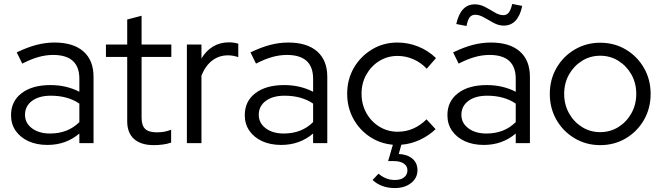

<svg xmlns="http://www.w3.org/2000/svg" viewBox="-20 -727 3364 975"><path d="M221 9Q166 9 124.5 -10Q83 -29 59.5 -63Q36 -97 36 -142Q36 -213 90 -254Q144 -295 236 -295Q317 -295 383 -261V-327Q383 -448 250 -448Q213 -448 175.5 -437.5Q138 -427 93 -404L65 -461Q119 -487 165 -499Q211 -511 257 -511Q352 -511 403.5 -466Q455 -421 455 -337V0H383V-49Q349 -20 308.5 -5.5Q268 9 221 9ZM107 -144Q107 -102 142.5 -75.5Q178 -49 234 -49Q325 -49 383 -107V-201Q324 -241 238 -241Q178 -241 142.5 -214.5Q107 -188 107 -144Z M761 10Q696 10 661 -21Q626 -52 626 -111V-438H518V-501H626V-628L699 -647V-501H850V-438H699V-130Q699 -90 717 -72.5Q735 -55 776 -55Q797 -55 813.5 -58Q830 -61 849 -68V-3Q830 4 806.5 7Q783 10 761 10Z M929 0V-501H1003V-430Q1026 -469 1061.5 -490.5Q1097 -512 1143 -512Q1169 -512 1190 -505V-437Q1163 -446 1138 -446Q1092 -446 1057.5 -419.5Q1023 -393 1003 -343V0Z M1408 9Q1353 9 1311.5 -10Q1270 -29 1246.5 -63Q1223 -97 1223 -142Q1223 -213 1277 -254Q1331 -295 1423 -295Q1504 -295 1570 -261V-327Q1570 -448 1437 -448Q1400 -448 1362.5 -437.5Q1325 -427 1280 -404L1252 -461Q1306 -487 1352 -499Q1398 -511 1444 -511Q1539 -511 1590.5 -466Q1642 -421 1642 -337V0H1570V-49Q1536 -20 1495.5 -5.5Q1455 9 1408 9ZM1294 -144Q1294 -102 1329.5 -75.5Q1365 -49 1421 -49Q1512 -49 1570 -107V-201Q1511 -241 1425 -241Q1365 -241 1329.5 -214.5Q1294 -188 1294 -144Z M1985 228Q1916 228 1872 187L1902 155Q1940 187 1985 187Q2015 187 2032 173.5Q2049 160 2049 138Q2049 116 2030.5 103.5Q2012 91 1980 91H1951L1975 8Q1909 2 1856.5 -33.5Q1804 -69 1773.5 -125.5Q1743 -182 1743 -251Q1743 -324 1777 -382.5Q1811 -441 1869 -476Q1927 -511 1998 -511Q2053 -511 2104 -490.5Q2155 -470 2194 -432L2147 -378Q2117 -410 2078.5 -426.5Q2040 -443 1999 -443Q1948 -443 1906.5 -417.5Q1865 -392 1840.5 -348.5Q1816 -305 1816 -251Q1816 -197 1840.5 -153Q1865 -109 1907 -83.5Q1949 -58 2000 -58Q2082 -58 2146 -121L2192 -71Q2156 -37 2111.5 -16.5Q2067 4 2018 8L2005 55Q2049 57 2074.5 79Q2100 101 2100 137Q2100 177 2067.5 202.5Q2035 228 1985 228Z M2437 9Q2382 9 2340.5 -10Q2299 -29 2275.5 -63Q2252 -97 2252 -142Q2252 -213 2306 -254Q2360 -295 2452 -295Q2533 -295 2599 -261V-327Q2599 -448 2466 -448Q2429 -448 2391.5 -437.5Q2354 -427 2309 -404L2281 -461Q2335 -487 2381 -499Q2427 -511 2473 -511Q2568 -511 2619.5 -466Q2671 -421 2671 -337V0H2599V-49Q2565 -20 2524.5 -5.5Q2484 9 2437 9ZM2323 -144Q2323 -102 2358.5 -75.5Q2394 -49 2450 -49Q2541 -49 2599 -107V-201Q2540 -241 2454 -241Q2394 -241 2358.5 -214.5Q2323 -188 2323 -144ZM2349 -595 2297 -605Q2319 -705 2391 -705Q2418 -705 2443.5 -691.5Q2469 -678 2492 -664Q2515 -650 2536 -650Q2553 -650 2563.5 -663Q2574 -676 2581 -707L2632 -697Q2611 -597 2538 -597Q2512 -597 2486.5 -611Q2461 -625 2437.5 -638.5Q2414 -652 2393 -652Q2375 -652 2365 -639Q2355 -626 2349 -595Z M3028 10Q2957 10 2898.5 -24.5Q2840 -59 2806 -118Q2772 -177 2772 -250Q2772 -323 2806 -382Q2840 -441 2898.5 -475.5Q2957 -510 3028 -510Q3100 -510 3158 -475.5Q3216 -441 3250 -382Q3284 -323 3284 -250Q3284 -177 3250 -118Q3216 -59 3158 -24.5Q3100 10 3028 10ZM3028 -56Q3079 -56 3120.5 -82Q3162 -108 3186.5 -152Q3211 -196 3211 -250Q3211 -305 3186.5 -348.5Q3162 -392 3120.5 -418Q3079 -444 3028 -444Q2977 -444 2935.5 -418Q2894 -392 2869.5 -348.5Q2845 -305 2845 -250Q2845 -196 2869.5 -152Q2894 -108 2935.5 -82Q2977 -56 3028 -56Z"/></svg>

Font: Red Hat Display VF
Style: Regular
Weight: 300
Designer: Pentagram, MCKL
Foundry: Pentagram, MCKL
Version: Version 1.023